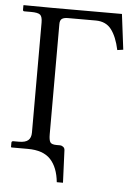

<svg xmlns="http://www.w3.org/2000/svg" viewBox="-55 -688 608 871"><g transform="rotate(5 249.0 -252.5)"><path d="M92.8 2H18.1L16.1 0V-19Q16.1 -26.9 23.9 -26.9H49.8Q79.1 -26.9 92 -38.3Q105 -49.8 105 -73.2V-574.2Q105 -601.1 95 -609.6Q85 -618.2 53.2 -618.2H22.9Q16.1 -618.2 16.1 -625V-645L18.1 -646Q131.8 -645 145 -645H464.8L484.9 -483.9L458 -480Q445.3 -539.6 420.4 -572.3Q395.5 -605 349.1 -605H222.2Q204.1 -605 195.1 -598.6Q186 -592.3 186 -574.2V-73.2Q186 -46.9 192.1 -36.9Q198.2 -26.9 221.2 -26.9H237.8Q244.1 -26.9 251.2 -21.7Q258.3 -16.6 258.8 -6.8L265.1 141.1H236.8Q230 73.7 196.3 37.8Q162.6 2 92.8 2Z"/></g></svg>

Font: Linux Biolinum
Style: Regular
Weight: 400
Designer: Philipp H. Poll
Foundry: Philipp H. Poll
Version: Version 0.6.4